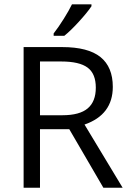

<svg xmlns="http://www.w3.org/2000/svg" viewBox="-20 -885 614 905"><path d="M168.5 -275.9V0H91.3V-663.1H272.9Q395 -663.1 453.4 -616.2Q511.7 -569.3 511.7 -475.6Q511.7 -344.2 378.4 -297.9L558.1 0H467.3L306.6 -275.9ZM168.5 -341.8H273.9Q355.5 -341.8 393.6 -374.3Q431.6 -406.7 431.6 -471.7Q431.6 -537.6 392.8 -566.4Q354 -595.2 268.6 -595.2H168.5ZM232.9 -727.5Q254.9 -755.4 280 -795.4Q305.2 -835.4 319.3 -864.7H411.1V-855.5Q391.1 -825.7 351.8 -782.7Q312.5 -739.7 283.2 -716.3H232.9Z"/></svg>

Font: Bpm'online Open Sans
Style: Regular
Weight: 400
Foundry: Ascender Corporation
Version: Version 1.10